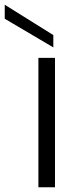

<svg xmlns="http://www.w3.org/2000/svg" viewBox="-79 -790 335 810"><path d="M0 0ZM0 0ZM153 0H83V-546H153ZM146 -590 -59 -711V-770L146 -642Z"/></svg>

Font: Ulagadi Sans Light
Style: Regular
Weight: 300
Designer: Ninad Kale (Devanagari), Jonny Pinhorn (Latin)
Foundry: Indian Type Foundry
Version: Version 3.01;March 29, 2020;FontCreator 12.0.0.2522 64-bit; 